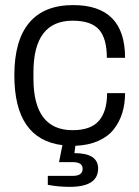

<svg xmlns="http://www.w3.org/2000/svg" viewBox="-20 -558 545 751"><path d="M252.9 172.9Q208.5 172.9 167 165V129.9H265.1Q303.2 129.9 303.2 102.1Q303.2 76.2 265.1 76.2H210.9L224.1 9.8Q36.1 -13.7 36.1 -263.2Q36.1 -399.9 94.2 -469Q152.3 -538.1 266.1 -538.1Q469.2 -538.1 469.2 -332H397.9Q397.9 -408.2 366.9 -442.6Q335.9 -477.1 264.2 -477.1Q110.8 -477.1 110.8 -274.9V-251Q110.8 -48.8 264.2 -48.8Q335.4 -48.8 367.2 -85.9Q398.9 -123 398.9 -193.8H469.2Q469.2 -151.9 458.3 -116.2Q447.3 -80.6 424.8 -52Q402.3 -23.4 364 -6.6Q325.7 10.3 274.9 12.2L271 41Q363.8 41 363.8 101.1Q363.8 172.9 252.9 172.9Z"/></svg>

Font: Archivo Light
Style: Regular
Weight: 300
Designer: Hector Gatti
Foundry: Omnibus-Type
Version: Version 2.001